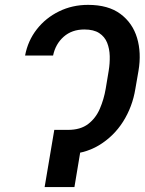

<svg xmlns="http://www.w3.org/2000/svg" viewBox="-20 -757 586 777"><path d="M222.7 -231.4H255.4Q305.7 -231.4 336.7 -255.1Q367.7 -278.8 384 -316.9Q400.4 -355 407.7 -397.5L419.9 -470.7Q424.8 -500.5 424.1 -530Q423.3 -559.6 413.6 -584Q403.8 -608.4 381.6 -623Q359.4 -637.7 321.3 -637.7Q271 -637.7 237.8 -608.4Q204.6 -579.1 194.8 -532.2H81.5Q92.8 -592.3 128.9 -638.4Q165 -684.6 218.8 -710.9Q272.5 -737.3 336.4 -737.3Q418 -737.3 467.3 -700.7Q516.6 -664.1 534.7 -603.5Q552.7 -543 540.5 -470.7L527.8 -397.5Q516.1 -325.2 478.3 -265.1Q440.4 -205.1 379.9 -168.7Q319.3 -132.3 237.3 -132.3H206.1ZM319.8 -231.4 281.2 0H160.6L199.7 -231.4Z"/></svg>

Font: Inter 18pt Medium
Style: Italic
Weight: 500
Italic angle: -9.3988°
Designer: Rasmus Andersson
Foundry: rsms
Version: Version 4.001;git-66647c0bb